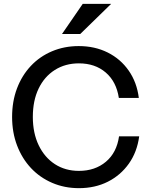

<svg xmlns="http://www.w3.org/2000/svg" viewBox="-20 -970 784 1000"><path d="M391 10Q316 10 252 -17.5Q188 -45 141.5 -94.5Q95 -144 69 -212Q43 -280 43 -361Q43 -442 68.5 -509.5Q94 -577 140.5 -626.5Q187 -676 251 -703Q315 -730 390 -730Q474 -730 541 -696.5Q608 -663 650.5 -602Q693 -541 703 -460H599Q586 -545 530.5 -592.5Q475 -640 391 -640Q320 -640 265.5 -605.5Q211 -571 181 -508.5Q151 -446 151 -361Q151 -277 181.5 -213.5Q212 -150 266 -115Q320 -80 391 -80Q475 -80 531.5 -127.5Q588 -175 600 -260H705Q694 -178 651 -117.5Q608 -57 541.5 -23.5Q475 10 391 10ZM398 -793H303L411 -950H559Z"/></svg>

Font: Instrument Sans Medium
Style: Regular
Weight: 500
Designer: Rodrigo Fuenzalida
Foundry: fragTYPE
Version: Version 1.000;gftools[0.9.28]